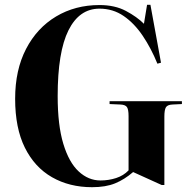

<svg xmlns="http://www.w3.org/2000/svg" viewBox="-20 -765 795 799"><path d="M363 14Q269 14 196.5 -27.5Q124 -69 83.5 -150.5Q43 -232 43 -354Q43 -474 88.5 -561.5Q134 -649 213.5 -696.5Q293 -744 394 -744Q458 -744 504 -719.5Q550 -695 579 -666L592 -745H606L650 -504L635 -500Q609 -564 574 -616Q539 -668 494.5 -698.5Q450 -729 394 -729Q310 -729 265 -639Q220 -549 220 -365Q220 -244 243.5 -166.5Q267 -89 307.5 -51.5Q348 -14 398 -14Q432 -14 463 -24Q494 -34 515 -56V-282Q515 -309 508.5 -319Q502 -329 482 -330L436 -332V-344H737V-332L697 -330Q677 -329 670.5 -318.5Q664 -308 664 -280V5H653L534 -49Q498 -18 459 -2Q420 14 363 14Z"/></svg>

Font: Literata 72pt
Style: Bold
Weight: 700
Designer: Latin by Veronika Burian and Jose Scaglione. Greek by Irene Vlachou. Cyrillic by Vera Evstafieva.
Foundry: TypeTogether
Version: Version 3.002